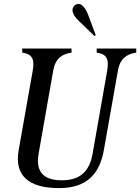

<svg xmlns="http://www.w3.org/2000/svg" viewBox="-20 -949 719 985"><path d="M283 16C424 16 491 -55 513 -180L585 -587C596 -650 631 -672 679 -679V-700H476V-679C524 -672 541 -650 530 -587L455 -160C438 -62 383 -24 297 -24C198 -24 163 -73 178 -160L253 -587C264 -650 299 -672 347 -679V-700H94V-679C142 -672 159 -650 148 -587L76 -180C52 -47 128 16 283 16ZM365 -923C349 -911 339 -883 388 -838L465 -764L471 -769L433 -871C409 -934 382 -935 365 -923Z"/></svg>

Font: RL Madena Oblique
Style: Regular
Weight: 400
Italic angle: -10°
Designer: I Kadek Wantara Putra
Foundry: Roughlines ID
Version: Version 1.000;Glyphs 3.1.2 (3151)